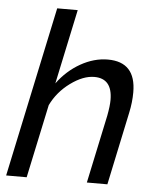

<svg xmlns="http://www.w3.org/2000/svg" viewBox="-52 -775 672 820"><g transform="rotate(5 283.5 -365.0)"><path d="M160 -730H248L180 -410Q221 -466 278.5 -498.5Q336 -531 395 -531Q515 -531 515 -401Q515 -358 505 -312L439 0H351L413 -292Q421 -334 421 -360Q421 -452 344 -452Q296 -452 242 -412.5Q188 -373 160 -315L93 0H5Z"/></g></svg>

Font: Raleway-v4020 Medium
Style: Italic
Weight: 500
Italic angle: -12°
Designer: Matt McInerney, Pablo Impallari, Rodrigo Fuenzalida
Foundry: Matt McInerney, Pablo Impallari, Rodrigo Fuenzalida
Version: Version 4.020;PS 004.020;hotconv 1.0.88;makeotf.lib2.5.64775